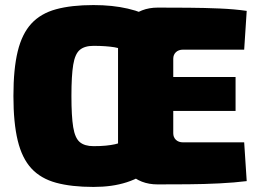

<svg xmlns="http://www.w3.org/2000/svg" viewBox="-20 -724 1022 758"><path d="M349 -704Q387 -704 420.5 -700.5Q454 -697 484.5 -690Q515 -683 543 -672L459 -530Q447 -535 431.5 -537.5Q416 -540 395.5 -541.5Q375 -543 349 -543Q314 -543 295 -527Q276 -511 269 -468Q262 -425 262 -345Q262 -265 269 -222Q276 -179 295 -163Q314 -147 349 -147Q377 -147 397.5 -149Q418 -151 434 -154.5Q450 -158 462 -164L537 -29Q510 -14 480.5 -4.5Q451 5 418.5 9.5Q386 14 349 14Q262 14 201.5 -2.5Q141 -19 104 -59Q67 -99 50 -169Q33 -239 33 -345Q33 -452 50 -521.5Q67 -591 104 -631Q141 -671 201.5 -687.5Q262 -704 349 -704ZM603 -694Q662 -694 724.5 -693.5Q787 -693 846.5 -690.5Q906 -688 954 -681L944 -528H703Q685 -528 674.5 -518Q664 -508 664 -492V-198Q664 -182 674.5 -172Q685 -162 703 -162H944L954 -9Q906 -3 846 0Q786 3 723.5 3.5Q661 4 602 4Q534 4 490 -39.5Q446 -83 446 -153V-537Q446 -607 490.5 -650.5Q535 -694 603 -694ZM463 -420H910V-286H463Z"/></svg>

Font: Exo 2 Black
Style: Regular
Weight: 900
Designer: Natanael Gama
Foundry: Natanael Gama
Version: Version 2.010